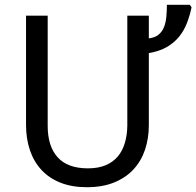

<svg xmlns="http://www.w3.org/2000/svg" viewBox="-20 -780 828 810"><path d="M607.9 -713.9V-618.2Q633.3 -621.1 648.4 -633.3Q663.6 -645.5 671.4 -664.6Q679.2 -683.6 681.6 -708Q684.1 -732.4 684.1 -759.8H780.8L788.1 -749Q780.8 -714.4 768.6 -682.6Q756.3 -650.9 735.6 -625.2Q714.8 -599.6 683.6 -581.5Q652.3 -563.5 607.9 -556.2V-252Q607.9 -196.3 591.8 -148.4Q575.7 -100.6 543.2 -65.4Q510.7 -30.3 461.7 -10.3Q412.6 9.8 346.2 9.8Q283.7 9.8 235.8 -9Q188 -27.8 155.5 -62.5Q123 -97.2 106.4 -145.8Q89.8 -194.3 89.8 -253.9V-713.9H181.2V-249Q181.2 -163.1 223.1 -116.5Q265.1 -69.8 351.1 -69.8Q394.5 -69.8 425.8 -83Q457 -96.2 477.1 -120.1Q497.1 -144 506.8 -177.2Q516.6 -210.4 517.1 -250V-713.9Z"/></svg>

Font: Droid Sans
Style: Regular
Weight: 400
Foundry: Ascender Corporation
Version: Version 1.00 build 114